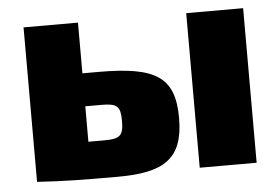

<svg xmlns="http://www.w3.org/2000/svg" viewBox="-42 -553 898 615"><g transform="rotate(-5 407.0 -245.5)"><path d="M281 -334H229V-497H54V0H59C134 5 198 6 313 6C460 6 525 -32 525 -164C525 -296 466 -334 281 -334ZM577 -497V0H760V-497ZM281 -114H229V-228H281C332 -228 342 -218 342 -171C342 -124 331 -114 281 -114Z"/></g></svg>

Font: Exo 2 Extra Bold
Style: Regular
Weight: 800
Designer: Natanael Gama
Version: Version 1.001;PS 001.001;hotconv 1.0.88;makeotf.lib2.5.64775